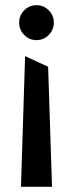

<svg xmlns="http://www.w3.org/2000/svg" viewBox="-20 -722 284 742"><path d="M121 -567Q93 -567 73.5 -587Q54 -607 54 -635Q54 -662 73.5 -682Q93 -702 121 -702Q149 -702 168.5 -682Q188 -662 188 -635Q188 -607 168.5 -587Q149 -567 121 -567ZM61 0 77 -505 166 -464 181 0Z"/></svg>

Font: Palanquin SemiBold
Style: Regular
Weight: 600
Designer: Pria Ravichandran
Version: Version 1.0.4